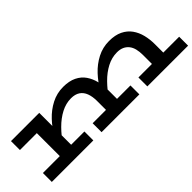

<svg xmlns="http://www.w3.org/2000/svg" viewBox="43 -1024 1566 1566"><g transform="rotate(-45 825.5 -241.5)"><path d="M75 -368V-471H360V-368ZM270 -33V-471H401V-33ZM75 0V-103H554V0ZM803 -33V-206Q803 -257 789 -294.5Q775 -332 745 -352Q715 -372 668 -372Q609 -372 552.5 -342.5Q496 -313 446 -262.5Q396 -212 355 -150V-250Q388 -310 438 -363.5Q488 -417 551.5 -450Q615 -483 688 -483Q757 -483 804 -460Q851 -437 878.5 -397Q906 -357 918 -306.5Q930 -256 930 -200V-33ZM649 0V-103H1085V0ZM1333 -33V-206Q1333 -245 1325.5 -275.5Q1318 -306 1301 -327.5Q1284 -349 1258.5 -360.5Q1233 -372 1198 -372Q1138 -372 1081.5 -342.5Q1025 -313 975.5 -262.5Q926 -212 884 -150V-250Q917 -310 967 -363.5Q1017 -417 1080.5 -450Q1144 -483 1218 -483Q1287 -483 1334.5 -460Q1382 -437 1410.5 -397Q1439 -357 1451.5 -306.5Q1464 -256 1464 -200V-33ZM1177 0V-103H1647V0Z"/></g></svg>

Font: BioRhyme Expanded SemiBold
Style: Regular
Weight: 600
Width: 7
Designer: Aoife Mooney
Foundry: Aoife Mooney Type
Version: Version 1.600;gftools[0.9.33]